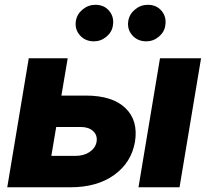

<svg xmlns="http://www.w3.org/2000/svg" viewBox="-20 -792 880 812"><path d="M239.7 -387.8H343Q455.3 -387.8 510.3 -335Q565.3 -282.3 550.8 -192.1Q535.5 -104.4 463.1 -52.2Q390.6 0 278.1 0H10.7L101.6 -545.5H266.3ZM217.7 -255 197.1 -132.8H300.1Q334.5 -132.8 359.2 -149.5Q383.9 -166.2 388.5 -192.5Q392.8 -220.2 373.8 -237.6Q354.8 -255 321.4 -255ZM565.7 0 656.6 -545.5H830.3L739.3 0ZM377.1 -617.2Q340.2 -617.2 317.6 -643.1Q295.1 -669 301.1 -704.5Q306.1 -733 329.9 -752.3Q353.7 -771.7 383.5 -771.7Q420.5 -771.7 441.9 -745.9Q463.4 -720.2 457.4 -683.9Q453.5 -656.2 430 -636.7Q406.6 -617.2 377.1 -617.2ZM598.7 -617.2Q561.8 -617.2 539.2 -643.1Q516.7 -669 522.7 -704.5Q527.7 -733 551.5 -752.3Q575.3 -771.7 605.1 -771.7Q642 -771.7 663.5 -745.9Q685 -720.2 679 -683.9Q675.1 -656.2 651.6 -636.7Q628.2 -617.2 598.7 -617.2Z"/></svg>

Font: Inter UI Extra Bold
Style: Italic
Weight: 800
Italic angle: 9.39999°
Designer: Rasmus Andersson
Foundry: rsms
Version: 3.2;8d6f07862